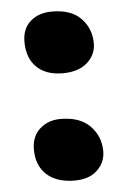

<svg xmlns="http://www.w3.org/2000/svg" viewBox="-44 -555 399 602"><g transform="rotate(-5 155.0 -254.0)"><path d="M159.2 -325.2Q106.9 -325.2 77.4 -353.8Q47.9 -382.3 47.9 -434.1Q47.9 -475.1 74 -498Q100.1 -521 142.1 -521Q202.6 -521 233.4 -488.8Q264.2 -456.5 264.2 -410.2Q264.2 -374.5 236.6 -349.9Q209 -325.2 159.2 -325.2ZM167 13.2Q110.8 13.2 79.3 -15.6Q47.9 -44.4 47.9 -95.2Q47.9 -135.7 74 -159.4Q100.1 -183.1 139.2 -183.1Q200.7 -183.1 232.4 -150.1Q264.2 -117.2 264.2 -70.8Q264.2 -35.6 238.5 -11.2Q212.9 13.2 167 13.2Z"/></g></svg>

Font: Shantell Sans Irregular
Style: Bold
Weight: 700
Designer: Stephen Nixon, Anya Danilova, Shantell Martin
Foundry: Arrow Type
Version: Version 1.006;[9816181b4]